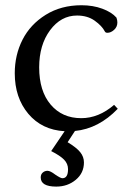

<svg xmlns="http://www.w3.org/2000/svg" viewBox="-20 -480 489 718"><path d="M190.4 217.8Q132.3 217.8 132.3 183.6Q132.3 171.9 139.9 165.3Q147.5 158.7 157.7 158.7Q168 158.7 186.5 172.9Q206.5 186.5 213.4 186.5Q234.4 186.5 234.4 152.8Q234.4 132.3 219.7 117.2Q205.1 102.1 171.4 85L221.7 10.7Q136.7 5.9 85.9 -54.4Q35.2 -114.7 35.2 -206.1Q35.2 -274.4 64.2 -331.5Q93.3 -388.7 150.9 -424.6Q208.5 -460.4 284.7 -460.4Q327.6 -460.4 362.5 -447.5Q397.5 -434.6 415.5 -414.1Q418.9 -404.8 418.9 -396Q418.9 -379.4 406.7 -368.4Q394.5 -357.4 381.8 -357.4Q374.5 -357.4 372.1 -362.3Q361.3 -383.3 334.2 -402.6Q307.1 -421.9 268.1 -421.9Q208 -421.9 167.2 -366.9Q126.5 -312 126.5 -228Q126.5 -139.6 169.4 -88.9Q212.4 -38.1 283.7 -38.1Q349.1 -38.1 406.7 -87.9L420.4 -73.2Q349.1 1 260.3 9.8L232.9 51.8Q266.1 71.8 280 89.1Q293.9 106.4 293.9 127.4Q293.9 167 263.4 192.4Q232.9 217.8 190.4 217.8Z"/></svg>

Font: Elstob 8pt
Style: Regular
Weight: 400
Designer: Peter S. Baker
Version: Version 1.015